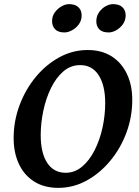

<svg xmlns="http://www.w3.org/2000/svg" viewBox="-20 -897 674 929"><path d="M262 12Q194 12 145.5 -18.5Q97 -49 71.5 -103.5Q46 -158 46 -229Q46 -311 74.5 -387.5Q103 -464 153 -524.5Q203 -585 267.5 -620Q332 -655 404 -655Q472 -655 520 -624.5Q568 -594 594 -539.5Q620 -485 620 -414Q620 -332 592 -256Q564 -180 514 -119.5Q464 -59 399.5 -23.5Q335 12 262 12ZM298 -61Q342 -61 377.5 -91Q413 -121 438 -170.5Q463 -220 476 -279.5Q489 -339 489 -398Q489 -484 457.5 -533Q426 -582 368 -582Q322 -582 286.5 -551.5Q251 -521 226.5 -470.5Q202 -420 189.5 -360.5Q177 -301 177 -243Q177 -157 208.5 -109Q240 -61 298 -61ZM506 -740Q475 -740 460.5 -755Q446 -770 446 -794Q446 -819 459.5 -838Q473 -857 491.5 -867Q510 -877 527 -877Q557 -877 572.5 -862Q588 -847 588 -823Q588 -798 574.5 -779.5Q561 -761 542 -750.5Q523 -740 506 -740ZM292 -740Q262 -740 247 -755Q232 -770 232 -795Q232 -819 245.5 -837.5Q259 -856 278 -866.5Q297 -877 314 -877Q344 -877 359.5 -862Q375 -847 375 -823Q375 -798 361.5 -779.5Q348 -761 328.5 -750.5Q309 -740 292 -740Z"/></svg>

Font: Petrona
Style: Bold Italic
Weight: 700
Italic angle: -9°
Designer: Ringo R. Seeber
Foundry: Ringo R. Seeber
Version: Version 2.001; ttfautohint (v1.8.3)